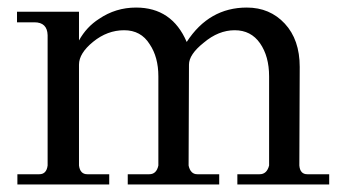

<svg xmlns="http://www.w3.org/2000/svg" viewBox="-20 -488 921 508"><path d="M851 -27V0H608V-27H667Q686 -27 692 -50V-286Q692 -339 668 -373.5Q644 -408 601 -408Q558 -408 519 -375Q480 -344 480 -317L479 -50Q484 -27 502 -27H560V0H318V-27H375Q394 -27 399 -50V-286Q399 -337 376 -371Q353 -408 308.5 -408Q264 -408 226.5 -377.5Q189 -347 189 -317V-50Q192 -27 211 -27H269V0H26V-27H84Q103 -27 106 -50V-395Q105 -429 71 -429H25V-457H189V-381Q209 -417 242 -438Q286 -468 340 -468Q435 -468 474 -377Q533 -468 633 -468Q694 -468 733.5 -425.5Q773 -383 773 -311L772 -50Q774 -27 793 -27Z"/></svg>

Font: GFS Didot
Style: Regular
Weight: 400
Designer: Takis Katsoulidis and George D. Matthiopoulos
Foundry: Takis Katsoulidis and George D. Matthiopoulos
Version: Version 1.0